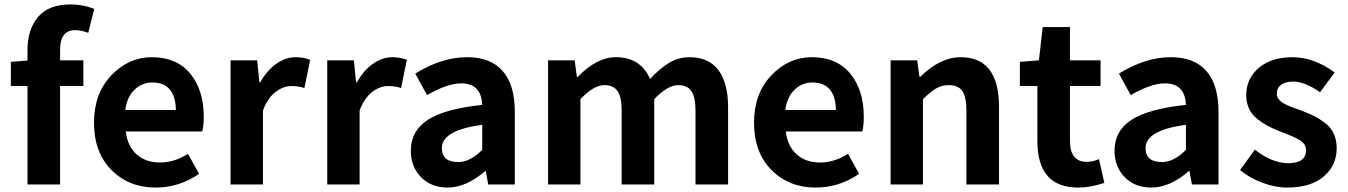

<svg xmlns="http://www.w3.org/2000/svg" viewBox="-20 -832 6082 866"><path d="M405 -792 378 -684Q345 -696 319 -696Q251 -696 251 -608V-560H356V-444H251V0H104V-444H29V-553L104 -559V-605Q104 -699 151.5 -755.5Q199 -812 299 -812Q355 -812 405 -792Z M682 14Q562 14 483 -65Q404 -144 404 -279Q404 -410 482 -492Q560 -574 665 -574Q777 -574 838 -500Q899 -426 899 -306Q899 -262 892 -239H547Q556 -171 597 -135Q638 -99 702 -99Q766 -99 828 -138L878 -48Q788 14 682 14ZM545 -336H773Q773 -395 746.5 -427.5Q720 -460 667 -460Q621 -460 587 -427.5Q553 -395 545 -336Z M1020 0V-560H1140L1150 -461H1154Q1184 -515 1226.5 -544.5Q1269 -574 1313 -574Q1350 -574 1379 -562L1353 -435Q1325 -444 1295 -444Q1258 -444 1223 -417.5Q1188 -391 1166 -334V0Z M1456 0V-560H1576L1586 -461H1590Q1620 -515 1662.5 -544.5Q1705 -574 1749 -574Q1786 -574 1815 -562L1789 -435Q1761 -444 1731 -444Q1694 -444 1659 -417.5Q1624 -391 1602 -334V0Z M1999 14Q1925 14 1879 -33Q1833 -80 1833 -152Q1833 -242 1909.5 -291.5Q1986 -341 2155 -359Q2151 -456 2060 -456Q1998 -456 1906 -403L1853 -500Q1972 -574 2087 -574Q2193 -574 2247.5 -511.5Q2302 -449 2302 -327V0H2182L2171 -60H2168Q2082 14 1999 14ZM2047 -101Q2100 -101 2155 -156V-269Q1973 -245 1973 -164Q1973 -101 2047 -101Z M2452 0V-560H2572L2582 -485H2586Q2671 -574 2758 -574Q2869 -574 2912 -476Q2956 -523 2998 -548.5Q3040 -574 3090 -574Q3177 -574 3220.5 -515.5Q3264 -457 3264 -349V0H3117V-331Q3117 -394 3098.5 -421Q3080 -448 3039 -448Q2991 -448 2931 -385V0H2784V-331Q2784 -394 2765.5 -421Q2747 -448 2706 -448Q2658 -448 2598 -385V0Z M3659 14Q3539 14 3460 -65Q3381 -144 3381 -279Q3381 -410 3459 -492Q3537 -574 3642 -574Q3754 -574 3815 -500Q3876 -426 3876 -306Q3876 -262 3869 -239H3524Q3533 -171 3574 -135Q3615 -99 3679 -99Q3743 -99 3805 -138L3855 -48Q3765 14 3659 14ZM3522 -336H3750Q3750 -395 3723.5 -427.5Q3697 -460 3644 -460Q3598 -460 3564 -427.5Q3530 -395 3522 -336Z M3997 0V-560H4117L4127 -486H4131Q4221 -574 4313 -574Q4486 -574 4486 -349V0H4339V-331Q4339 -395 4320.5 -421.5Q4302 -448 4260 -448Q4228 -448 4203 -433.5Q4178 -419 4143 -385V0Z M4843 14Q4659 14 4659 -196V-444H4580V-553L4666 -560L4683 -710H4806V-560H4944V-444H4806V-196Q4806 -102 4882 -102Q4907 -102 4937 -114L4961 -7Q4898 14 4843 14Z M5173 14Q5099 14 5053 -33Q5007 -80 5007 -152Q5007 -242 5083.5 -291.5Q5160 -341 5329 -359Q5325 -456 5234 -456Q5172 -456 5080 -403L5027 -500Q5146 -574 5261 -574Q5367 -574 5421.5 -511.5Q5476 -449 5476 -327V0H5356L5345 -60H5342Q5256 14 5173 14ZM5221 -101Q5274 -101 5329 -156V-269Q5147 -245 5147 -164Q5147 -101 5221 -101Z M5786 14Q5731 14 5673 -8Q5615 -30 5573 -65L5640 -157Q5718 -96 5790 -96Q5871 -96 5871 -155Q5871 -169 5863.5 -180.5Q5856 -192 5838.5 -202Q5821 -212 5807 -218Q5793 -224 5767 -234Q5758 -237 5754 -239Q5723 -251 5699.5 -263.5Q5676 -276 5651.5 -295Q5627 -314 5614 -341.5Q5601 -369 5601 -402Q5601 -478 5658 -526Q5715 -574 5809 -574Q5907 -574 6000 -505L5934 -416Q5865 -464 5813 -464Q5777 -464 5758 -449.5Q5739 -435 5739 -410Q5739 -403 5740.5 -397Q5742 -391 5746.5 -386Q5751 -381 5755 -376.5Q5759 -372 5767 -367.5Q5775 -363 5781 -360Q5787 -357 5797.5 -352.5Q5808 -348 5814.5 -346Q5821 -344 5834 -339Q5847 -334 5853 -332Q5887 -319 5909.5 -307.5Q5932 -296 5957.5 -276.5Q5983 -257 5996 -228.5Q6009 -200 6009 -163Q6009 -86 5950.5 -36Q5892 14 5786 14Z"/></svg>

Font: Noto Sans Korean Bold
Style: Bold
Weight: 700
Designer: Ryoko NISHIZUKA  (kana & ideographs); Paul D. Hunt (Latin, Greek & Cyrillic); Wenlong ZHANG  (bopomofo); Sandoll Communi
Foundry: Adobe Systems Incorporated
Version: Version 1.000;PS 1;hotconv 1.0.78;makeotf.lib2.5.61930